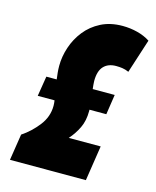

<svg xmlns="http://www.w3.org/2000/svg" viewBox="-108 -785 699 860"><g transform="rotate(15 241.5 -355.0)"><path d="M21 0 40 -122Q81 -149 114 -191Q147 -233 147 -284Q147 -295 145 -309H67L82 -402H130Q128 -417 126.5 -432.5Q125 -448 125 -464Q125 -507 139.5 -550.5Q154 -594 182.5 -630Q211 -666 254 -688Q297 -710 354 -710Q389 -710 422.5 -701.5Q456 -693 482 -676L431 -518Q415 -525 401 -527Q387 -529 372 -529Q335 -529 314.5 -507Q294 -485 294 -439Q294 -431 295 -421.5Q296 -412 297 -402H399L385 -309H307Q307 -305 307 -302Q307 -258 291 -224.5Q275 -191 250 -163H398L373 0Z"/></g></svg>

Font: Georama Condensed Black
Style: Italic
Weight: 900
Width: 3
Italic angle: -9°
Designer: Jean-Baptiste Levee
Foundry: Production Type
Version: Version 1.000